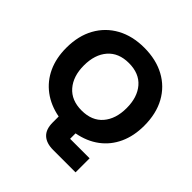

<svg xmlns="http://www.w3.org/2000/svg" viewBox="-220 -859 1207 1207"><g transform="rotate(45 383.5 -255.0)"><path d="M431.7 175Q372.5 175 340.4 145.4Q308.3 115.8 308.3 55V1.7Q224.2 -14.2 162.9 -60Q101.7 -105.8 69.2 -176.2Q36.7 -246.7 36.7 -337.5Q36.7 -444.2 80 -522.1Q123.3 -600 201.2 -642.5Q279.2 -685 383.3 -685Q488.3 -685 566.2 -642.9Q644.2 -600.8 687.1 -522.9Q730 -445 730 -337.5Q730 -246.7 697.5 -175.8Q665 -105 604.2 -59.6Q543.3 -14.2 458.3 1.7V50H631.7V175ZM383.3 -126.7Q475 -126.7 524.2 -184.2Q573.3 -241.7 573.3 -337.5Q573.3 -434.2 524.2 -491.2Q475 -548.3 383.3 -548.3Q292.5 -548.3 242.9 -491.2Q193.3 -434.2 193.3 -337.5Q193.3 -241.7 242.9 -184.2Q292.5 -126.7 383.3 -126.7Z"/></g></svg>

Font: Funnel Display ExtraBold
Style: Regular
Weight: 800
Designer: NORD ID, Kristian Moeller
Foundry: Dicotype
Version: Version 1.000